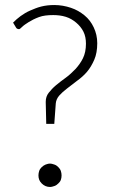

<svg xmlns="http://www.w3.org/2000/svg" viewBox="-20 -736 451 764"><path d="M32 -646 44 -626C46 -622 51 -620 56 -620C58 -620 62 -623 68 -629C74 -635 83 -641 94 -648C105 -655 119 -662 135 -668C151 -674 170 -676 192 -676C209 -676 226 -674 242 -669C258 -664 271 -656 283 -646C295 -636 305 -624 312 -610C319 -596 322 -580 322 -562C322 -540 318 -520 310 -504C302 -488 292 -474 280 -461C268 -449 256 -437 242 -427C228 -417 215 -407 203 -397C191 -387 182 -377 174 -367C166 -357 162 -345 162 -331V-329L164 -243H196L202 -325C203 -336 208 -347 216 -356C224 -365 235 -375 247 -384C259 -393 272 -403 286 -414C300 -424 314 -436 326 -450C338 -464 347 -480 355 -498C363 -516 367 -539 367 -564C367 -587 362 -608 353 -627C344 -646 332 -662 316 -675C300 -688 283 -698 262 -705C241 -712 219 -716 196 -716C177 -716 160 -714 144 -710C128 -706 114 -700 100 -694C86 -688 73 -680 62 -672C51 -664 41 -655 32 -646ZM133 -38C133 -25 137 -15 146 -6C155 3 166 8 179 8C185 8 191 6 197 4C203 2 208 -2 212 -6C216 -10 220 -14 222 -20C224 -26 225 -31 225 -38C225 -44 224 -50 222 -56C220 -62 216 -67 212 -71C208 -75 203 -79 197 -81C191 -83 185 -85 179 -85C172 -85 167 -83 161 -81C156 -79 150 -75 146 -71C142 -67 138 -62 136 -56C134 -50 133 -44 133 -38Z"/></svg>

Font: SVN-Aleo
Style: Light
Weight: 300
Designer: Alessio Laiso
Version: Version 1.2.2